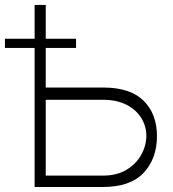

<svg xmlns="http://www.w3.org/2000/svg" viewBox="-35 -747 693 767"><path d="M147.7 -397.4H376.1Q485.4 -397.4 538.7 -344.6Q592 -291.9 592 -203.1Q592 -113.3 538.7 -56.6Q485.4 0 376.1 0H103.3V-727.3H147.7ZM147.7 -348.4V-45.5H376.1Q431.5 -45.5 470.2 -68.7Q508.9 -92 529.1 -128.6Q549.4 -165.1 549.7 -204.5Q549.4 -243.3 529.1 -275.9Q508.9 -308.6 470.2 -328.5Q431.5 -348.4 376.1 -348.4ZM-15.3 -555.4V-592.3H268.8V-555.4Z"/></svg>

Font: Inter UI Extra Light
Style: Regular
Weight: 200
Designer: Rasmus Andersson
Foundry: rsms
Version: 3.2;8d6f07862